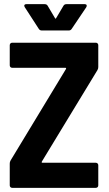

<svg xmlns="http://www.w3.org/2000/svg" viewBox="-20 -906 525 926"><path d="M99 -872 167 -767C170 -762 175 -759 181 -759H312C318 -759 323 -762 326 -767L396 -871C401 -879 398 -886 389 -886H301C295 -886 289 -884 286 -878L251 -819C249 -815 247 -815 245 -819L210 -878C207 -884 201 -886 195 -886H107C101 -886 97 -883 97 -879C97 -877 98 -874 99 -872ZM39 0H442C449 0 454 -5 454 -12V-109C454 -116 449 -121 442 -121H185C181 -121 180 -123 182 -127L450 -568C453 -573 454 -578 454 -583V-688C454 -695 449 -700 442 -700H39C32 -700 27 -695 27 -688V-591C27 -584 32 -579 39 -579H295C299 -579 300 -577 298 -573L31 -132C28 -127 27 -122 27 -117V-12C27 -5 32 0 39 0Z"/></svg>

Font: Barlow Semi Condensed
Style: Bold
Weight: 700
Width: 4
Designer: Jeremy Tribby
Foundry: Tribby Type
Version: Version 1.422;hotconv 1.0.109;makeotfexe 2.5.65596